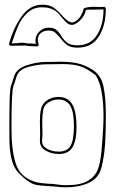

<svg xmlns="http://www.w3.org/2000/svg" viewBox="-20 -782 488 818"><path d="M121 -585Q100 -585 91 -588L23 -587L18 -593Q35 -659 71 -710.5Q107 -762 160 -762Q189 -762 206 -751Q223 -740 242 -719Q255 -704 264.5 -696.5Q274 -689 287 -686Q306 -689 319 -707Q332 -725 337 -746Q351 -753 381 -753L409 -752L424 -753L428 -751L429 -750Q429 -746 431 -746Q431 -674 401 -626.5Q371 -579 311 -579Q282 -579 267 -589.5Q252 -600 236 -621Q224 -636 214 -644Q204 -652 187 -652Q169 -652 155 -642Q141 -632 141 -612Q141 -608 143 -600.5Q145 -593 145 -589L140 -584Q134 -585 121 -585ZM131 -608Q131 -631 147.5 -647.5Q164 -664 188 -664Q208 -664 219 -655.5Q230 -647 240 -630Q253 -610 267 -599.5Q281 -589 311 -589Q365 -589 393 -632.5Q421 -676 421 -742L381 -741Q349 -741 346 -740Q342 -721 331 -706.5Q320 -692 307.5 -684Q295 -676 287 -676Q275 -676 265.5 -684Q256 -692 243 -708Q229 -726 221 -732Q197 -751 159 -751Q122 -751 97 -727.5Q72 -704 58.5 -674Q45 -644 30 -597L52 -598Q66 -600 75 -600Q86 -600 96 -597Q120 -597 133 -595Q131 -603 131 -608ZM239 -519Q280 -519 311 -512Q342 -505 374 -485Q411 -462 421 -413Q431 -364 431 -291Q431 -215 427.5 -165.5Q424 -116 412 -67Q400 -22 358 -3Q316 16 262 16Q246 16 234.5 15Q223 14 216 13L189 11Q153 9 136 6Q119 3 101 -9Q83 -21 57 -48Q20 -87 20 -196V-290Q20 -366 24 -403Q25 -414 33 -434L40 -457Q51 -490 94 -504Q137 -518 174 -518ZM29 -257V-226Q29 -144 46.5 -87Q64 -30 124 -9Q139 -4 155.5 -2Q172 0 188 1Q194 1 203 1.5Q212 2 224 4Q241 7 263 7Q323 7 354 -11.5Q385 -30 396.5 -59.5Q408 -89 412 -136L414 -157Q421 -241 421 -286Q421 -410 388 -461Q350 -491 320.5 -500Q291 -509 247 -509L175 -508Q144 -508 101.5 -497Q59 -486 50 -454L43 -432Q35 -412 34 -401Q29 -354 29 -257ZM306 -242Q306 -182 288.5 -154Q271 -126 231 -126Q199 -126 174.5 -140.5Q150 -155 150 -181L151 -212L150 -267Q150 -325 167 -342Q177 -355 194 -362Q211 -369 229 -369Q269 -369 287.5 -338Q306 -307 306 -242ZM161 -207Q161 -201 160 -194.5Q159 -188 159 -181Q159 -160 180.5 -148Q202 -136 230 -136Q267 -136 281 -161.5Q295 -187 295 -244Q295 -306 279 -332Q263 -358 228 -358Q213 -358 198.5 -352Q184 -346 174 -335Q160 -321 160 -261Z"/></svg>

Font: Londrina Outline
Style: Regular
Weight: 400
Designer: Marcelo Magalhaes
Foundry: Marcelo Magalhães
Version: Version 1.002